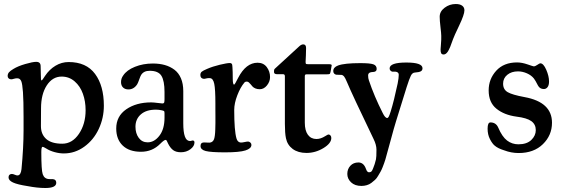

<svg xmlns="http://www.w3.org/2000/svg" viewBox="-20 -750 2811 955"><path d="M97.2 -101.1V-167.5Q97.2 -250.5 94.2 -291.7Q91.3 -333 85.7 -346.2Q80.1 -359.4 68.4 -360.4Q59.1 -361.3 49.3 -358.2Q39.6 -355 34.7 -355.5Q27.3 -356 22.7 -360.4Q18.1 -364.7 18.1 -372.1Q18.1 -382.3 24.4 -390.1Q30.8 -397.9 46.9 -407.2Q68.8 -420.9 105.7 -431.6Q142.6 -442.4 160.2 -442.4Q182.1 -442.4 182.1 -420.9Q182.1 -415 182.6 -401.4Q183.1 -387.7 183.1 -377.9Q183.1 -362.8 183.8 -356.2Q184.6 -349.6 187 -350.1Q190.4 -350.6 204.1 -372.6Q225.6 -404.8 256.1 -423.1Q286.6 -441.4 321.3 -441.4Q409.2 -441.4 452.9 -382.3Q496.6 -323.2 496.6 -224.1Q496.6 -163.1 471.2 -108.6Q445.8 -54.2 399.4 -20.5Q353 13.2 297.4 13.2Q275.4 13.2 251.5 6.6Q227.5 0 210.9 -10.7Q196.8 -19.5 191.4 -19.5Q185.5 -19.5 185.5 7.3Q185.5 96.2 192.4 116.2Q200.2 139.2 222.7 140.6Q226.6 141.1 232.9 141.1Q239.3 141.1 243.2 141.1Q259.8 142.6 259.8 159.2Q259.8 185.1 205.6 185.1Q166 185.1 117.7 175.8Q66.9 168 44.7 157.7Q22.5 147.5 22.5 132.3Q22.5 116.2 38.6 115.2Q44.9 115.2 53.5 119.1Q62 123 67.9 122.6Q83.5 121.6 86.9 91.3Q97.2 -16.6 97.2 -101.1ZM289.6 -35.2Q339.4 -35.2 372.6 -84.2Q405.8 -133.3 405.8 -201.7Q405.8 -246.1 392.3 -283.7Q378.9 -321.3 351.3 -345.2Q323.7 -369.1 286.6 -369.1Q241.2 -369.1 212.6 -325.2Q184.1 -281.2 184.1 -211.4L183.6 -122.6Q183.6 -82 210 -58.6Q236.3 -35.2 289.6 -35.2Z M582 -341.8Q582 -359.9 592.8 -374.5Q610.4 -401.4 651.1 -417.7Q691.9 -434.1 740.2 -434.1Q773.4 -434.1 800 -426.5Q826.7 -418.9 847.7 -403.1Q868.7 -387.2 880.1 -360.4Q891.6 -333.5 891.6 -296.9V-136.7Q891.6 -49.8 923.3 -48.8Q927.2 -48.3 931.9 -49.8Q936.5 -51.3 938 -51.3Q947.3 -51.3 947.3 -41.5Q947.3 -22.9 927.2 -7.8Q907.2 7.3 879.9 7.3Q855.5 7.3 841.1 -3.4Q826.7 -14.2 815.9 -36.1Q811.5 -46.9 809.1 -50.5Q806.6 -54.2 803.7 -54.2Q796.4 -54.2 776.9 -34.7Q737.8 4.9 681.2 4.9Q622.6 4.9 590.3 -26.1Q558.1 -57.1 558.1 -110.8Q558.1 -171.9 607.9 -206.3Q657.7 -240.7 731.9 -240.7Q743.2 -240.7 763.9 -238Q784.7 -235.4 788.1 -235.4Q794.4 -235.4 796.4 -239.5Q798.3 -243.7 798.3 -257.3V-292.5Q798.3 -347.7 783 -372.8Q767.6 -397.9 724.6 -397.9Q694.3 -397.9 681.6 -376.5Q678.2 -371.1 672.6 -355Q667 -338.9 662.6 -331.1Q646 -305.2 618.7 -305.2Q602.1 -305.2 592 -314.9Q582 -324.7 582 -341.8ZM798.3 -164.6V-185.1Q798.3 -194.3 796.6 -196.8Q794.9 -199.2 785.2 -201.2Q770.5 -204.6 755.4 -204.6Q707.5 -204.6 680.7 -181.2Q653.8 -157.7 653.8 -119.6Q653.8 -86.4 670.2 -64.2Q686.5 -42 714.4 -42Q747.6 -42 772.9 -75Q798.3 -107.9 798.3 -164.6Z M1051.3 -201.7V-236.3Q1051.3 -305.7 1045.7 -333Q1040 -360.4 1024.4 -361.3Q1015.1 -362.3 1006.1 -359.9Q997.1 -357.4 993.2 -357.9Q976.6 -359.9 976.6 -377Q976.6 -387.7 983.4 -393.3Q990.2 -398.9 1009.8 -407.2Q1037.6 -419.4 1073.5 -428Q1109.4 -436.5 1123 -436.5Q1128.9 -436.5 1131.6 -433.8Q1134.3 -431.2 1135 -427.5Q1135.7 -423.8 1136.2 -415.5Q1137.7 -394 1137.7 -358.9Q1137.7 -329.1 1144.5 -329.1Q1147.9 -329.1 1164.6 -362.8Q1203.6 -438 1261.2 -438Q1290.5 -438 1306.9 -416.3Q1323.2 -394.5 1323.2 -366.7Q1323.2 -344.2 1307.9 -325.2Q1292.5 -306.2 1272 -306.2Q1259.8 -306.2 1250.5 -310.1Q1241.2 -314 1236.1 -319.6Q1231 -325.2 1226.6 -330.8Q1222.2 -336.4 1217.5 -340.3Q1212.9 -344.2 1207 -344.2Q1199.2 -344.2 1195.3 -338.9Q1175.8 -315.9 1160.4 -276.1Q1145 -236.3 1145 -203.1Q1145 -100.1 1156.2 -61.5Q1161.6 -42.5 1177.2 -41Q1183.6 -40.5 1197 -43.5Q1210.4 -46.4 1215.3 -45.9Q1221.2 -44.9 1225.8 -40.5Q1230.5 -36.1 1230.5 -29.3Q1230.5 -11.2 1200.7 -1.7Q1170.9 7.8 1099.1 7.8Q1029.3 7.8 1003.4 1.2Q977.5 -5.4 977.5 -23.4Q977.5 -39.6 990.2 -41Q995.1 -42 1006.6 -41Q1018.1 -40 1022 -40.5Q1038.1 -41.5 1044.4 -57.1Q1046.9 -63.5 1048.6 -75.9Q1050.3 -88.4 1050.8 -106.9Q1051.3 -125.5 1051.5 -138.4Q1051.8 -151.4 1051.5 -173.8Q1051.3 -196.3 1051.3 -201.7Z M1496.1 -139.6Q1496.1 -100.6 1511.5 -79.6Q1526.9 -58.6 1554.2 -58.6Q1575.2 -58.6 1598.1 -73.2Q1610.8 -81.1 1613.3 -81.1Q1619.6 -81.1 1623.8 -76.2Q1627.9 -71.3 1627.9 -63.5Q1627.9 -37.1 1588.4 -13.2Q1548.8 10.7 1504.4 10.7Q1462.9 10.7 1436 -9Q1409.2 -28.8 1402.3 -62.5Q1397 -87.9 1397 -133.8V-370.6Q1397 -380.9 1388.2 -380.9H1358.4Q1342.8 -380.9 1342.8 -392.1Q1342.8 -398.9 1343.3 -401.4Q1344.2 -406.2 1348.1 -409.2L1466.8 -518.1Q1478 -529.3 1488.3 -529.3Q1502.4 -529.3 1502.4 -511.2Q1502.4 -506.8 1501.5 -474.1L1500 -441.4Q1500 -433.6 1502.4 -432.1Q1504.9 -430.7 1514.2 -430.7H1616.2Q1629.9 -430.7 1629.9 -425.3Q1629.9 -422.9 1628.4 -417L1624.5 -394.5Q1622.6 -384.3 1620.1 -382.3Q1617.7 -380.4 1606.9 -380.4H1505.9Q1500 -380.4 1498 -378.2Q1496.1 -376 1496.1 -370.6Z M1707.5 115.2Q1707.5 90.8 1722.7 74.5Q1737.8 58.1 1762.7 58.1Q1788.6 58.1 1799.8 88.9Q1802.2 95.7 1804 98.9Q1805.7 102.1 1808.6 104.5Q1811.5 106.9 1815.9 106.9Q1819.3 106.9 1821.8 106Q1824.2 105 1825.7 104.2Q1827.1 103.5 1829.1 100.8Q1831.1 98.1 1831.5 96.9Q1832 95.7 1834 91.6Q1835.9 87.4 1836.4 85.9Q1844.2 67.9 1850.1 42.5Q1852.5 32.7 1852.5 -5.4Q1852.5 -29.8 1837.9 -59.1Q1731 -281.2 1705.6 -342.3Q1696.8 -363.3 1691.2 -369.9Q1685.5 -376.5 1679.7 -377.4Q1676.3 -377.9 1666 -377.9Q1655.8 -377.9 1652.8 -378.4Q1646 -379.4 1641.8 -384.3Q1637.7 -389.2 1637.7 -396.5Q1637.7 -415.5 1661.6 -424.3Q1692.9 -436 1772 -436Q1819.8 -436 1836.7 -430.2Q1853.5 -424.3 1853.5 -407.7Q1853.5 -399.4 1848.1 -395.5Q1842.8 -391.6 1826.7 -391.1Q1811 -388.7 1811 -375Q1811 -360.4 1814.9 -350.1Q1841.3 -271.5 1883.3 -188.5Q1895.5 -163.1 1905.8 -163.1Q1910.2 -163.1 1913.8 -170.2Q1917.5 -177.2 1923.3 -195.8Q1939.5 -247.6 1958 -335Q1963.4 -362.3 1963.4 -378.4Q1963.4 -391.6 1946.8 -393.6Q1943.4 -394 1938.5 -393.6Q1933.6 -393.1 1931.2 -393.6Q1926.3 -394.5 1922.1 -398.9Q1918 -403.3 1918 -409.7Q1918 -439 2001 -439Q2081.5 -439 2081.5 -410.6Q2081.5 -399.9 2073 -395.3Q2064.5 -390.6 2043.9 -389.2Q2031.2 -388.7 2023.7 -373.8Q2016.1 -358.9 2002.4 -315.9Q1999.5 -305.7 1997.6 -300.3L1950.2 -147.9Q1940.9 -118.7 1921.1 -44.9Q1901.4 28.8 1896.5 44.4Q1892.6 56.6 1890.6 62Q1888.7 67.4 1883.1 81.8Q1877.4 96.2 1872.8 104Q1868.2 111.8 1860.8 124.5Q1853.5 137.2 1845.2 144.8Q1836.9 152.3 1826.9 159.9Q1816.9 167.5 1804.2 171.1Q1791.5 174.8 1777.8 174.8Q1745.1 174.8 1726.3 157Q1707.5 139.2 1707.5 115.2Z M2187 -479Q2177.7 -479 2174.6 -484.9Q2171.4 -490.7 2171.4 -503.4Q2171.4 -508.3 2173.3 -530.5Q2175.3 -552.7 2174.8 -571.3Q2174.8 -583 2170.9 -615.5Q2167 -647.9 2167 -667Q2167 -692.9 2191.4 -711.4Q2215.8 -730 2247.1 -730Q2267.6 -730 2278.8 -721.7Q2290 -713.4 2290 -698.7Q2290 -677.7 2263.9 -623Q2237.8 -568.4 2233.4 -555.2Q2218.3 -510.3 2208.3 -494.6Q2198.2 -479 2187 -479Z M2458 -115.7Q2477.5 -69.8 2502.2 -51Q2526.9 -32.2 2558.6 -32.2Q2600.1 -32.2 2622.6 -53.7Q2645 -75.2 2645 -103Q2645 -131.3 2622.8 -147.5Q2600.6 -163.6 2548.8 -169.9Q2487.3 -178.2 2449 -209.5Q2410.6 -240.7 2410.6 -300.3Q2410.6 -356.9 2448.2 -398.2Q2485.8 -439.5 2551.8 -439.5Q2575.7 -439.5 2604 -429.7Q2632.3 -419.9 2634.8 -419.9Q2642.1 -419.9 2652.8 -427.5Q2663.6 -435.1 2667.5 -435.1Q2683.1 -435.1 2697 -403.1Q2710.9 -371.1 2710.9 -344.7Q2710.9 -326.2 2703.6 -316.7Q2696.3 -307.1 2685.1 -307.1Q2665 -307.1 2655.8 -324.7Q2642.1 -351.6 2635.7 -359.4Q2623 -375.5 2600.8 -385.3Q2578.6 -395 2556.6 -395Q2523.9 -395 2503.2 -377.9Q2482.4 -360.8 2482.4 -334Q2482.4 -304.7 2505.4 -291.5Q2528.3 -278.3 2588.9 -267.1Q2725.6 -242.2 2725.6 -139.6Q2725.6 -77.1 2680.4 -33Q2635.3 11.2 2559.6 11.2Q2522.9 11.2 2487.3 -2.4Q2457 -11.7 2440.9 -25.4Q2428.7 -35.2 2417 -57.9Q2405.3 -80.6 2405.3 -109.9Q2405.3 -141.1 2419.4 -141.1Q2446.8 -141.1 2458 -115.7Z"/></svg>

Font: Cooper* Medium
Style: Regular
Weight: 500
Designer: Owen Earl
Foundry: indestructible type*
Version: Version 0.001